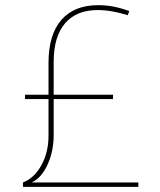

<svg xmlns="http://www.w3.org/2000/svg" viewBox="-20 -724 620 744"><path d="M69 0V-17Q113 -34 140.5 -84Q168 -134 168 -198V-340H77V-357H168V-481Q168 -589 217.5 -646.5Q267 -704 361 -704Q420 -704 481 -681L475 -665Q412 -685 358 -685Q276 -685 232 -633.5Q188 -582 188 -484V-357H418V-340H188V-201Q188 -137 164 -85.5Q140 -34 103 -17H516V0Z"/></svg>

Font: Cantarell Thin
Style: Regular
Weight: 100
Designer: Dave Crossland, Nikolaus Waxweiler, Florian Fecher, Jacques Le Bailly, Eben Sorkin, Alexei Vanyashin, Alexios Zavras, Em
Version: Version 0.303